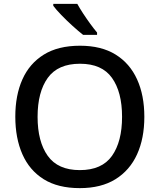

<svg xmlns="http://www.w3.org/2000/svg" viewBox="-20 -961 824 991"><path d="M725 -358Q725 -247 687.5 -164.5Q650 -82 576 -36Q502 10 392 10Q279 10 205.5 -36Q132 -82 95.5 -165Q59 -248 59 -359Q59 -469 95.5 -551Q132 -633 206 -679Q280 -725 393 -725Q503 -725 576.5 -679.5Q650 -634 687.5 -551.5Q725 -469 725 -358ZM174 -358Q174 -230 226.5 -156.5Q279 -83 392 -83Q506 -83 558 -156.5Q610 -230 610 -358Q610 -486 558 -559Q506 -632 393 -632Q279 -632 226.5 -559Q174 -486 174 -358ZM379 -941Q391 -919 409 -891.5Q427 -864 446 -838Q465 -812 481 -793V-781H409Q386 -799 355 -827Q324 -855 296.5 -883.5Q269 -912 255 -931V-941Z"/></svg>

Font: Noto Sans Meetei Mayek Medium
Style: Regular
Weight: 500
Designer: Monotype Design Team and Neelakash Kshetrimayum
Foundry: Monotype Imaging Inc.
Version: Version 2.002; ttfautohint (v1.8.4.7-5d5b)